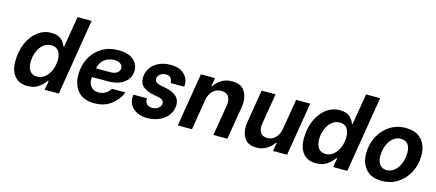

<svg xmlns="http://www.w3.org/2000/svg" viewBox="-54 -1286 4156 1832"><g transform="rotate(15 2024.0 -370.5)"><path d="M72 -191Q72 -289 106.5 -369Q141 -449 201 -495Q261 -541 334 -541Q402 -541 435 -510.5Q468 -480 478 -446H486L537 -751H676L553 0H413L429 -91H421Q396 -54 353 -23Q310 8 243 8Q160 8 116 -45.5Q72 -99 72 -191ZM461 -311Q461 -362 437.5 -394.5Q414 -427 365 -427Q323 -427 288.5 -399.5Q254 -372 234.5 -324Q215 -276 215 -218Q215 -167 238.5 -134.5Q262 -102 311 -102Q352 -102 386.5 -130Q421 -158 441 -206Q461 -254 461 -311Z M686 -222Q686 -312 724.5 -386.5Q763 -461 833.5 -504Q904 -547 996 -547Q1098 -547 1146.5 -503.5Q1195 -460 1195 -399Q1195 -357 1172.5 -319.5Q1150 -282 1100.5 -258Q1051 -234 975 -234H818L817 -226Q816 -220 816 -208Q816 -166 843 -137Q870 -108 916 -108Q953 -108 983 -126.5Q1013 -145 1030 -175H1165Q1133 -97 1066 -47.5Q999 2 902 2Q794 2 740 -60.5Q686 -123 686 -222ZM971 -324Q1021 -324 1043.5 -343Q1066 -362 1066 -388Q1066 -412 1045.5 -429Q1025 -446 983 -446Q925 -446 884.5 -413.5Q844 -381 834 -324Z M1241 -142Q1241 -159 1243 -168L1244 -174H1377V-168Q1375 -140 1392.5 -119.5Q1410 -99 1449 -99Q1485 -99 1509.5 -118.5Q1534 -138 1534 -166Q1534 -186 1518 -198Q1502 -210 1480 -213L1421 -225Q1371 -233 1330 -263Q1289 -293 1289 -353Q1289 -407 1318 -450Q1347 -493 1398 -517Q1449 -541 1513 -541Q1600 -541 1646.5 -498.5Q1693 -456 1693 -394Q1693 -383 1692 -377V-373H1557V-376Q1557 -401 1543 -421Q1529 -441 1493 -441Q1459 -441 1436 -421.5Q1413 -402 1413 -374Q1413 -338 1472 -326L1536 -313Q1592 -301 1628.5 -270.5Q1665 -240 1665 -186Q1665 -132 1634 -87.5Q1603 -43 1548.5 -17.5Q1494 8 1428 8Q1369 8 1326.5 -13Q1284 -34 1262.5 -68Q1241 -102 1241 -142Z M1815 -528H1955L1941 -447H1949Q1974 -486 2018 -513.5Q2062 -541 2120 -541Q2205 -541 2240.5 -493.5Q2276 -446 2276 -377Q2276 -346 2272 -325L2218 0H2080L2130 -302Q2133 -320 2133 -335Q2133 -378 2110.5 -402Q2088 -426 2046 -426Q1993 -426 1960 -391.5Q1927 -357 1918 -302L1868 0H1728Z M2808 0H2669L2683 -84H2676Q2651 -45 2607.5 -17.5Q2564 10 2509 10Q2426 10 2391.5 -37Q2357 -84 2357 -153Q2357 -179 2362 -206L2415 -528H2553L2503 -229Q2500 -211 2500 -195Q2500 -153 2521.5 -129Q2543 -105 2583 -105Q2633 -105 2665 -140.5Q2697 -176 2706 -229L2756 -528H2895Z M2922 -191Q2922 -289 2956.5 -369Q2991 -449 3051 -495Q3111 -541 3184 -541Q3252 -541 3285 -510.5Q3318 -480 3328 -446H3336L3387 -751H3526L3403 0H3263L3279 -91H3271Q3246 -54 3203 -23Q3160 8 3093 8Q3010 8 2966 -45.5Q2922 -99 2922 -191ZM3311 -311Q3311 -362 3287.5 -394.5Q3264 -427 3215 -427Q3173 -427 3138.5 -399.5Q3104 -372 3084.5 -324Q3065 -276 3065 -218Q3065 -167 3088.5 -134.5Q3112 -102 3161 -102Q3202 -102 3236.5 -130Q3271 -158 3291 -206Q3311 -254 3311 -311Z M3533 -206Q3533 -300 3573 -376Q3613 -452 3682 -496Q3751 -540 3836 -540Q3942 -540 3995 -480Q4048 -420 4048 -325Q4048 -232 4008 -156Q3968 -80 3899 -36Q3830 8 3746 8Q3640 8 3586.5 -52Q3533 -112 3533 -206ZM3912 -317Q3912 -367 3888.5 -397.5Q3865 -428 3818 -428Q3777 -428 3743 -400.5Q3709 -373 3689.5 -325Q3670 -277 3670 -218Q3670 -167 3693.5 -135.5Q3717 -104 3763 -104Q3804 -104 3838.5 -132.5Q3873 -161 3892.5 -209.5Q3912 -258 3912 -317Z"/></g></svg>

Font: Be Vietnam
Style: Bold Italic
Weight: 700
Italic angle: -9.66701°
Designer: Gabriel Lam
Foundry: TypeRant
Version: Version 3.000